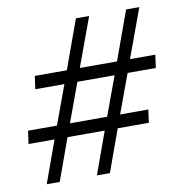

<svg xmlns="http://www.w3.org/2000/svg" viewBox="-79 -770 801 844"><g transform="rotate(-10 322.0 -348.0)"><path d="M497 -420H623L631 -478H518L598 -696H539L460 -478H294L374 -696H315L236 -478H93L85 -420H215L151 -246H22L14 -188H130L62 0H120L188 -188H354L286 0H344L412 -188H551L559 -246H433ZM209 -246 273 -420H439L375 -246Z"/></g></svg>

Font: Chivo Light
Style: Italic
Weight: 300
Italic angle: -8°
Designer: Hector Gatti
Foundry: Omnibus-Type
Version: Version 1.003;PS 001.003;hotconv 1.0.70;makeotf.lib2.5.58329